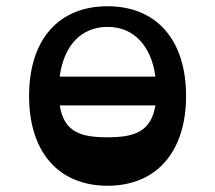

<svg xmlns="http://www.w3.org/2000/svg" viewBox="-20 -580 688 614"><path d="M324 -560C167 -560 73 -453 73 -273C73 -94 167 14 324 14C480 14 575 -94 575 -273C575 -453 480 -560 324 -560ZM324 -494C408 -494 464 -433 477 -335H171C184 -435 240 -494 324 -494ZM324 -141C240 -141 185 -156 171 -243H477C463 -157 407 -141 324 -141Z"/></svg>

Font: OpenDyslexic3
Style: Regular
Weight: 400
Designer: Abelardo Gonzalez
Version: Version 3.001;PS 003.001;hotconv 1.0.88;makeotf.lib2.5.64775